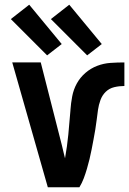

<svg xmlns="http://www.w3.org/2000/svg" viewBox="-20 -795 548 815"><path d="M183 0H317Q328 -18 335.5 -38Q343 -58 349 -78.5Q355 -99 360 -119.5Q365 -140 369 -161Q373 -182 377 -203Q381 -224 384.5 -245Q388 -266 390.5 -287Q393 -308 396 -329Q399 -350 406.5 -370.5Q414 -391 429 -405.5Q444 -420 465 -425Q486 -430 508 -430V-530Q478 -530 449 -528Q420 -526 392.5 -515.5Q365 -505 342.5 -485.5Q320 -466 306 -440.5Q292 -415 286.5 -386Q281 -357 279 -328V-326Q275 -275 270 -224Q265 -173 256 -123Q253 -136 249.5 -149.5Q246 -163 243 -177L153 -530H32ZM350 -560 412 -608 274 -775 196 -714ZM180 -560 242 -608 104 -775 26 -714Z"/></svg>

Font: Iosevka SS09
Style: Bold
Weight: 700
Monospace: yes
Designer: Belleve Invis
Foundry: Belleve Invis
Version: Version 5.2.1; ttfautohint (v1.8.3)